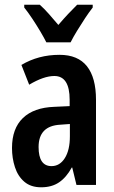

<svg xmlns="http://www.w3.org/2000/svg" viewBox="-20 -786 486 816"><path d="M233 -553Q311 -553 349.5 -504.5Q388 -456 388 -362V0H305L287 -74H285Q262 -32 231 -11Q200 10 155 10Q111 10 83.5 -13.5Q56 -37 43.5 -75.5Q31 -114 31 -157Q31 -240 77.5 -284.5Q124 -329 211 -332L276 -335V-362Q276 -463 211 -463Q166 -463 104 -426L71 -510Q143 -553 233 -553ZM236 -256Q144 -251 144 -161Q144 -80 199 -80Q234 -80 255.5 -114Q277 -148 277 -207V-259ZM177 -606Q167 -626 151 -653Q135 -680 117 -707Q99 -734 83 -754V-766H149Q167 -750 187 -727.5Q207 -705 228 -680Q252 -708 269.5 -726.5Q287 -745 308 -766H374V-754Q359 -735 341.5 -708.5Q324 -682 307.5 -655Q291 -628 280 -606Z"/></svg>

Font: Noto Sans Thai Looped ExtraCondensed SemiBold
Style: Regular
Weight: 600
Width: 2
Designer: Sasikarn Vongin, Ben Mitchell
Foundry: The Fontpad Ltd
Version: Version 1.001; ttfautohint (v1.8.4.7-5d5b)